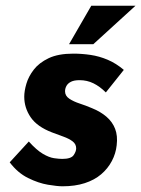

<svg xmlns="http://www.w3.org/2000/svg" viewBox="-20 -644 495 673"><path d="M199 9Q181 9 148 3.5Q115 -2 78.5 -20Q42 -38 14 -75L81 -148Q108 -118 130 -105Q152 -92 169.5 -89.5Q187 -87 198 -87Q229 -87 238 -100Q247 -113 247 -124Q247 -139 234.5 -148.5Q222 -158 202.5 -165Q183 -172 162 -180Q110 -200 87.5 -233Q65 -266 65 -305Q65 -325 72.5 -350.5Q80 -376 98.5 -400Q117 -424 150.5 -440Q184 -456 237 -456Q267 -456 297.5 -451.5Q328 -447 357.5 -434.5Q387 -422 414 -399L351 -320Q330 -341 307.5 -352Q285 -363 259 -363Q240 -363 229 -357.5Q218 -352 213 -343Q208 -334 208 -324Q208 -308 223 -298Q238 -288 259.5 -281Q281 -274 302 -265Q332 -253 353 -235Q374 -217 383.5 -192.5Q393 -168 389 -135Q386 -106 372 -79.5Q358 -53 334.5 -33Q311 -13 277 -2Q243 9 199 9ZM455 -624 307 -489H222L300 -624Z"/></svg>

Font: Josefin Sans Thin
Style: Bold Italic
Weight: 700
Italic angle: -7°
Version: Version 2.000